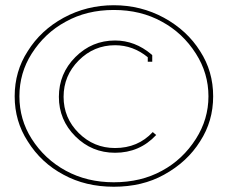

<svg xmlns="http://www.w3.org/2000/svg" viewBox="-20 -709 861 734"><path d="M419.9 -125Q331.1 -125 268.1 -187.7Q205.1 -250.5 205.1 -338.9Q205.1 -427.7 268.3 -491Q331.5 -554.2 419.9 -554.2Q496.1 -554.2 559.1 -501L562 -498V-473.1H544.9V-490.2Q488.8 -536.1 419.9 -536.1Q338.9 -536.1 281 -478Q223.1 -419.9 223.1 -338.9Q223.1 -257.8 281 -200.4Q338.9 -143.1 419.9 -143.1Q507.3 -143.1 564 -204.1L577.1 -192.9Q513.7 -125 419.9 -125ZM599.1 -56.2Q678.7 -99.1 729 -178.2Q776.9 -253.4 776.9 -340.8Q776.9 -428.7 729 -503.9Q678.7 -583 599.1 -626Q518.6 -670.9 415 -670.9Q311.5 -670.9 231 -626Q151.4 -583 101.1 -503.9Q54.2 -430.2 54.2 -340.8Q54.2 -252 101.1 -178.2Q150.9 -100.1 231.9 -56.2Q313 -12.2 415 -12.2Q519 -12.2 599.1 -56.2ZM415 4.9Q307.1 4.9 223.1 -41Q137.2 -86.4 85.9 -168.9Q36.1 -245.6 36.1 -340.8Q36.1 -436.5 85.9 -513.2Q135.7 -593.3 223.1 -641.1Q311.5 -689 415 -689Q518.6 -689 606.9 -641.1Q695.8 -592.3 745.1 -513.2Q794.9 -436.5 794.9 -340.8Q794.9 -245.6 745.1 -168.9Q695.8 -89.8 606.9 -41Q524.4 4.9 415 4.9Z"/></svg>

Font: Rawengulk
Style: Light
Weight: 300
Version: Version 0.92